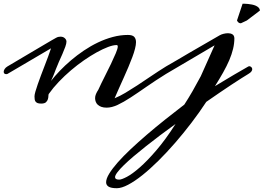

<svg xmlns="http://www.w3.org/2000/svg" viewBox="-40 -560 1425 1038"><path d="M590.3 -316.4Q571.8 -316.4 543.9 -305.9Q516.1 -295.4 482.9 -277.1Q449.7 -258.8 413.8 -233.9Q377.9 -209 343.5 -179.7Q309.1 -150.4 278.1 -117.9Q247.1 -85.4 224.1 -52.7Q221.7 -50.3 221.7 -41.7Q221.7 -33.2 219 -23.9Q216.3 -14.6 208.5 -7.3Q200.7 0 182.6 0Q169.9 0 162.8 -2.9Q155.8 -5.9 152.1 -11Q148.4 -16.1 147.5 -23.2Q146.5 -30.3 146.5 -39.1Q146.5 -47.9 151.4 -64.9Q156.2 -82 164.1 -104.5Q171.9 -127 181.6 -152.8Q191.4 -178.7 201.4 -204.6Q211.4 -230.5 220.5 -254.9Q229.5 -279.3 235.8 -298.8L0 -160.2Q-2.4 -159.7 -4.2 -159.4Q-5.9 -159.2 -6.8 -159.2Q-13.7 -159.2 -16.8 -162.8Q-20 -166.5 -20 -171.9Q-20 -178.7 -14.9 -186.8Q-9.8 -194.8 0 -200.7Q73.2 -244.1 120.8 -272.2Q168.5 -300.3 197.3 -317.4Q226.1 -334.5 240.5 -342.8Q254.9 -351.1 262.2 -355Q269 -358.9 274.7 -360.4Q280.3 -361.8 287.1 -361.8Q301.3 -361.8 310.3 -353.5Q319.3 -345.2 319.3 -335Q319.3 -324.7 313 -306.9Q306.6 -289.1 297.4 -268.1Q288.1 -247.1 278.3 -225.3Q268.6 -203.6 261.7 -185.1Q258.8 -177.7 257.1 -173.1Q255.4 -168.5 253.2 -162.6Q251 -156.7 247.1 -147.7Q243.2 -138.7 235.8 -122.6Q256.3 -148.9 283.9 -177.7Q311.5 -206.5 344 -234.1Q376.5 -261.7 413.3 -286.6Q450.2 -311.5 489.5 -330.3Q528.8 -349.1 569.8 -360.1Q610.8 -371.1 651.4 -371.1Q676.3 -371.1 685.8 -360.6Q695.3 -350.1 695.3 -332Q695.3 -317.4 689.9 -296.4Q684.6 -275.4 675.3 -250.7Q666 -226.1 654.3 -198Q642.6 -169.9 629.6 -141.4Q616.7 -112.8 603.8 -84Q590.8 -55.2 579.6 -28.8Q607.4 -40 637.7 -58.1Q668 -76.2 702.4 -98.6Q736.8 -121.1 775.1 -147.2Q813.5 -173.3 857.4 -200.7Q860.8 -202.6 866.7 -202.6Q878.4 -202.6 878.4 -189.5Q878.4 -182.6 873 -174.6Q867.7 -166.5 857.4 -160.2Q799.3 -124 752.4 -91.3Q705.6 -58.6 666.7 -33.2Q627.9 -7.8 595.9 7.1Q564 22 536.6 22Q520 22 508.3 17.8Q496.6 13.7 489 6.8Q481.4 0 477.8 -9.5Q474.1 -19 474.1 -29.3Q474.1 -40.5 478.8 -51.5Q483.4 -62.5 491.7 -75.2Q506.8 -108.4 525.4 -144.8Q543.9 -181.2 559.6 -213.9Q575.2 -246.6 585.9 -272Q596.7 -297.4 596.7 -308.6Q596.7 -316.4 590.3 -316.4ZM1227.1 -354Q1227.1 -325.2 1220 -295.7Q1212.9 -266.1 1199.5 -234.6Q1186 -203.1 1166.5 -168.5Q1147 -133.8 1122.1 -94.2Q1178.2 -128.4 1224.4 -155.5Q1270.5 -182.6 1302.7 -200.7Q1304.7 -202.1 1307.6 -202.1Q1313 -202.1 1318.4 -197.5Q1323.7 -192.9 1323.7 -186Q1323.7 -180.2 1319.1 -173.6Q1314.5 -167 1302.7 -160.2Q1287.1 -150.9 1263.7 -136Q1240.2 -121.1 1210.7 -101.6Q1181.2 -82 1146.7 -58.6Q1112.3 -35.2 1075.2 -9.3Q1038.1 47.4 994.9 104Q951.7 160.6 906.5 212.6Q861.3 264.6 816.2 309.3Q771 354 729.7 387Q688.5 419.9 652.8 438.7Q617.2 457.5 591.8 457.5Q561 457.5 547.4 449.2Q533.7 440.9 533.7 425.3Q533.7 406.2 550.5 378.7Q567.4 351.1 596.9 317.6Q626.5 284.2 666.7 246.3Q707 208.5 753.9 168.2Q800.8 127.9 852.5 86.7Q904.3 45.4 956.5 5.4Q979 -29.3 1001 -67.4Q1022.9 -105.5 1045.4 -147.9L1120.1 -314.9L857.4 -160.2Q854 -158.2 850.1 -158.2Q844.2 -158.2 839.1 -162.1Q834 -166 834 -172.9Q834 -178.2 839.1 -185.5Q844.2 -192.9 857.4 -200.7Q891.1 -219.7 921.9 -238Q952.6 -256.3 981.9 -273.4L1147.5 -369.1Q1155.8 -374 1168.5 -377.2Q1181.2 -380.4 1192.9 -380.4Q1206.5 -380.4 1216.3 -374.5Q1226.1 -368.7 1227.1 -354ZM604.5 411.1Q617.2 411.1 646 396Q674.8 380.9 715.3 345.5Q755.9 310.1 805.4 252.4Q855 194.8 909.2 109.9Q866.7 140.6 826.2 171.1Q785.6 201.7 749.3 230.5Q712.9 259.3 682.1 285.4Q651.4 311.5 629.2 333.3Q606.9 355 594.5 371.6Q582 388.2 582 397.9Q582 411.1 604.5 411.1ZM1271.5 -540Q1274.4 -540 1282.5 -539.8Q1290.5 -539.6 1300.8 -538.6Q1311 -537.6 1322.3 -535.4Q1333.5 -533.2 1342.8 -529.1Q1352.1 -524.9 1358.4 -518.6Q1364.7 -512.2 1365.2 -502.9L1294.4 -449.2L1262.2 -434.1Q1253.4 -434.1 1248.5 -439Q1243.7 -443.8 1241.2 -449.2Z"/></svg>

Font: Meddon
Style: Regular
Weight: 400
Designer: Vernon Adams
Foundry: Vernon Adams
Version: Version 1.000